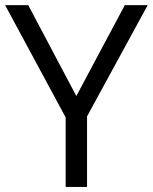

<svg xmlns="http://www.w3.org/2000/svg" viewBox="-20 -734 600 754"><path d="M279.8 -356.9 470.2 -713.9H560.1L321.8 -276.9V0H237.8V-272.9L0 -713.9H90.8Z"/></svg>

Font: f06900794
Style: Regular
Weight: 400
Foundry: Ascender Corporation
Version: Version 1.10